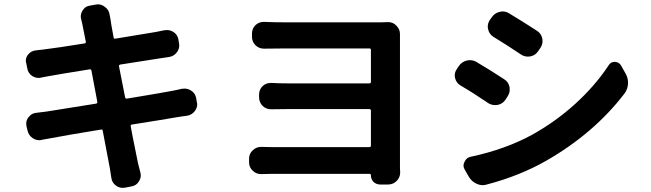

<svg xmlns="http://www.w3.org/2000/svg" viewBox="-20 -825 3040 897"><path d="M829.1 -410.2Q835.9 -411.1 842.8 -411.1Q857.4 -411.1 872.1 -402.3Q891.6 -390.6 896.5 -367.2L899.4 -348.6Q901.4 -342.8 901.4 -337.9Q901.4 -321.3 890.6 -306.6Q877 -288.1 853.5 -284.2Q844.7 -283.2 828.1 -280.8Q811.5 -278.3 805.7 -277.3Q745.1 -266.6 596.7 -243.2Q588.9 -242.2 590.8 -234.4Q598.6 -190.4 610.8 -131.8Q623 -73.2 625 -61.5Q628.9 -43.9 635.7 -19.5Q637.7 -12.7 637.7 -4.9Q637.7 8.8 628.9 22.5Q617.2 42 594.7 45.9L563.5 51.8Q558.6 52.7 553.7 52.7Q536.1 52.7 521.5 42Q502.9 28.3 500 4.9Q496.1 -22.5 493.2 -39.1Q486.3 -75.2 460 -213.9Q459 -220.7 452.1 -219.7Q278.3 -191.4 219.7 -179.7Q195.3 -175.8 175.8 -171.9Q169.9 -169.9 164.1 -169.9Q147.5 -169.9 132.8 -179.7Q113.3 -192.4 108.4 -215.8L103.5 -236.3Q102.5 -242.2 102.5 -248Q102.5 -263.7 113.3 -277.3Q127 -295.9 149.4 -297.9Q156.2 -298.8 196.3 -303.7Q204.1 -304.7 428.7 -340.8Q435.5 -341.8 434.6 -349.6L407.2 -495.1Q406.2 -502 398.4 -501Q348.6 -493.2 280.8 -481.9Q212.9 -470.7 210 -469.7Q189.5 -465.8 173.8 -462.9Q167 -460.9 161.1 -460.9Q145.5 -460.9 130.9 -469.7Q111.3 -482.4 107.4 -505.9L102.5 -530.3Q100.6 -536.1 100.6 -541Q100.6 -556.6 111.3 -570.3Q126 -587.9 148.4 -589.8Q167 -591.8 183.6 -593.8Q248 -601.6 375 -622.1Q381.8 -623 380.9 -629.9Q377 -651.4 371.1 -679.7Q365.2 -708 364.3 -713.9Q362.3 -723.6 359.4 -734.4Q357.4 -741.2 357.4 -748Q357.4 -762.7 366.2 -776.4Q377.9 -795.9 400.4 -798.8L427.7 -803.7Q432.6 -804.7 437.5 -804.7Q455.1 -804.7 469.7 -793Q489.3 -779.3 492.2 -755.9Q494.1 -744.1 496.1 -735.4Q497.1 -723.6 510.7 -650.4Q511.7 -642.6 519.5 -644.5Q688.5 -671.9 709 -675.8Q728.5 -679.7 747.1 -683.6Q753.9 -684.6 759.8 -684.6Q775.4 -684.6 790 -675.8Q809.6 -663.1 813.5 -640.6L816.4 -623Q817.4 -617.2 817.4 -612.3Q817.4 -595.7 806.6 -581.1Q793 -562.5 769.5 -558.6Q742.2 -554.7 735.4 -553.7L542 -523.4Q535.2 -522.5 536.1 -514.6L564.5 -370.1Q566.4 -363.3 573.2 -364.3Q755.9 -394.5 783.2 -400.4Q810.5 -405.3 829.1 -410.2Z M1848.6 -641.6V-38.1L1849.6 -19.5Q1849.6 3.9 1833 20.5Q1816.4 37.1 1792 37.1H1756.8Q1738.3 37.1 1724.6 24.4Q1712.9 11.7 1712.9 -4.9Q1712.9 -12.7 1707 -12.7H1246.1Q1225.6 -12.7 1201.2 -11.7Q1200.2 -11.7 1199.2 -11.7Q1176.8 -11.7 1161.1 -27.3Q1143.6 -43 1143.6 -66.4V-84Q1143.6 -107.4 1161.1 -123Q1177.7 -138.7 1199.2 -138.7Q1200.2 -138.7 1201.2 -138.7Q1223.6 -137.7 1247.1 -137.7H1706.1Q1712.9 -137.7 1712.9 -145.5V-307.6Q1712.9 -315.4 1706.1 -315.4H1322.3Q1288.1 -315.4 1248 -314.5Q1247.1 -314.5 1246.1 -314.5Q1223.6 -314.5 1207 -330.1Q1190.4 -346.7 1190.4 -371.1V-383.8Q1190.4 -406.2 1207 -422.9Q1222.7 -437.5 1245.1 -437.5Q1246.1 -437.5 1247.1 -437.5Q1285.2 -435.5 1322.3 -435.5H1706.1Q1712.9 -435.5 1712.9 -443.4V-591.8Q1712.9 -598.6 1706.1 -598.6H1307.6Q1273.4 -598.6 1214.8 -597.7Q1213.9 -597.7 1212.9 -597.7Q1190.4 -597.7 1173.8 -613.3Q1157.2 -629.9 1157.2 -653.3V-668Q1157.2 -691.4 1173.8 -708Q1190.4 -722.7 1211.9 -722.7Q1212.9 -722.7 1214.8 -722.7Q1264.6 -720.7 1307.6 -720.7H1762.7Q1776.4 -720.7 1792 -721.7Q1793 -721.7 1793.9 -721.7Q1816.4 -721.7 1832 -705.1Q1848.6 -688.5 1848.6 -666Q1848.6 -649.4 1848.6 -641.6Z M2286.1 -652.3Q2265.6 -665 2260.7 -687.5Q2258.8 -694.3 2258.8 -701.2Q2258.8 -715.8 2267.6 -730.5L2277.3 -744.1Q2291 -764.6 2314.5 -769.5Q2321.3 -771.5 2328.1 -771.5Q2344.7 -771.5 2358.4 -762.7Q2421.9 -724.6 2489.3 -680.7Q2508.8 -668 2513.7 -644.5Q2514.6 -638.7 2514.6 -632.8Q2514.6 -616.2 2504.9 -601.6L2494.1 -585.9Q2481.4 -566.4 2458 -561.5Q2451.2 -560.5 2446.3 -560.5Q2428.7 -560.5 2414.1 -570.3Q2345.7 -616.2 2286.1 -652.3ZM2253.9 37.1Q2245.1 40 2235.4 40Q2220.7 40 2206.1 33.2Q2182.6 22.5 2169.9 0L2151.4 -32.2Q2145.5 -42 2145.5 -51.8Q2145.5 -60.5 2150.4 -69.3Q2159.2 -88.9 2179.7 -92.8Q2339.8 -127 2463.9 -194.3Q2575.2 -255.9 2668 -340.3Q2760.7 -424.8 2823.2 -519.5Q2833 -536.1 2852.5 -536.1Q2852.5 -536.1 2852.5 -536.1Q2872.1 -535.2 2881.8 -518.6L2901.4 -483.4Q2914.1 -462.9 2914.1 -438.5Q2914.1 -409.2 2896.5 -386.7Q2754.9 -202.1 2532.2 -74.2Q2407.2 -2.9 2253.9 37.1ZM2132.8 -424.8Q2112.3 -436.5 2106.4 -459Q2104.5 -465.8 2104.5 -472.7Q2104.5 -487.3 2113.3 -501L2123 -515.6Q2136.7 -536.1 2160.2 -542Q2168 -543.9 2175.8 -543.9Q2190.4 -543.9 2205.1 -536.1Q2269.5 -498 2335 -455.1Q2355.5 -442.4 2360.4 -418.9Q2361.3 -412.1 2361.3 -406.2Q2361.3 -389.6 2351.6 -375L2341.8 -359.4Q2328.1 -339.8 2305.7 -335Q2298.8 -334 2293 -334Q2276.4 -334 2261.7 -342.8Q2188.5 -392.6 2132.8 -424.8Z"/></svg>

Font: Gen Jyuu Gothic Bold
Style: Bold
Weight: 700
Designer: [Source Han Sans]
Ryoko NISHIZUKA  (kana & ideographs); Paul D. Hunt (Latin, Greek & Cyrillic); Wenlong ZHANG  (bopomofo
Version: Version 1.002.20150607